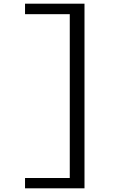

<svg xmlns="http://www.w3.org/2000/svg" viewBox="-20 -846 740 1043"><path d="M116 121V177H439V-826H116V-769H359V121Z"/></svg>

Font: Kawkab Mono Light
Style: Bold
Weight: 400
Monospace: yes
Designer: Abdullah Arif
Foundry: Abdullah Arif
Version: Version 1.000;PS 000.500;hotconv 1.0.88;makeotf.lib2.5.64775